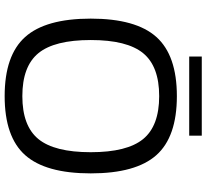

<svg xmlns="http://www.w3.org/2000/svg" viewBox="-51 -816 887 825"><g transform="rotate(90 392.5 -403.5)"><path d="M139 -632Q218 -720 393 -720Q568 -720 646.5 -632Q725 -544 725 -350Q725 -156 646.5 -68Q568 20 393 20Q218 20 139 -68Q60 -156 60 -350Q60 -544 139 -632ZM577.5 -575Q521 -644 393 -644Q265 -644 208.5 -575Q152 -506 152 -350Q152 -194 208.5 -125Q265 -56 393 -56Q521 -56 577.5 -125Q634 -194 634 -350Q634 -506 577.5 -575ZM223 -827H563V-773H223Z"/></g></svg>

Font: Fivo Sans
Style: Regular
Weight: 400
Designer: Alexander Slobzheninov
Foundry: Alexander Slobzheninov
Version: 1.0